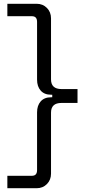

<svg xmlns="http://www.w3.org/2000/svg" viewBox="-20 -764 470 1018"><path d="M19 234V168H149.5Q176.5 168 176.5 138V-168.2Q176.5 -204.5 195.8 -226.4Q215 -248.2 250.8 -248.2H257V-261.8H250.8Q215 -261.8 195.8 -283.6Q176.5 -305.5 176.5 -341.8V-648Q176.5 -678 149.5 -678H19V-744H174Q207 -744 228.8 -721.9Q250.5 -699.8 250.5 -666.8V-343.2Q250.5 -291.8 306 -291.8H391V-218.2H306Q250.5 -218.2 250.5 -166.8V156.8Q250.5 189.8 228.8 211.9Q207 234 174 234Z"/></svg>

Font: Space 7353
Style: Regular
Weight: 400
Designer: Christine Claussen + Ruben Lyon  (Space 7353)
Version: Version 1.000;FEAKit 1.0